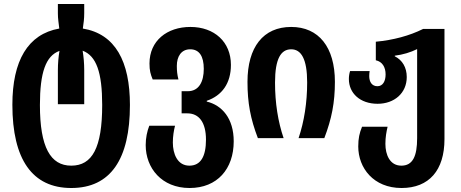

<svg xmlns="http://www.w3.org/2000/svg" viewBox="-20 -692 2308 962"><path d="M337 250C534 250 631 106 631 -166C631 -384 558 -522 395 -549C399 -576 402 -598 402 -626V-672H270V-625C270 -598 274 -576 277 -549C119 -521 42 -387 42 -167C42 107 142 250 337 250ZM337 138C233 138 180 46 180 -166C180 -328 209 -412 278 -437C273 -408 270 -374 270 -340V-170H402V-340C402 -375 399 -408 394 -438C463 -412 492 -329 492 -166C492 49 442 138 337 138Z M930 250C1069 250 1151 154 1151 16C1151 -99 1092 -165 1016 -183V-187C1092 -213 1137 -274 1137 -367C1137 -482 1054 -557 934 -557C817 -557 729 -488 729 -374C729 -338 734 -321 745 -294H874C868 -318 866 -336 866 -362C866 -409 888 -445 933 -445C978 -445 1001 -411 1001 -347C1001 -283 977 -235 921 -235H890V-124H919C977 -124 1012 -79 1012 8C1012 91 986 138 929 138C869 138 846 79 846 22C846 -9 851 -39 857 -62H728C717 -34 710 -1 710 35C710 150 790 250 930 250Z M1272 0H1401C1373 -82 1358 -176 1358 -278C1358 -399 1388 -445 1439 -445C1489 -445 1519 -397 1519 -279C1519 -178 1504 -83 1476 0H1605C1642 -97 1658 -178 1658 -282C1658 -456 1577 -557 1439 -557C1299 -557 1220 -456 1220 -282C1220 -176 1235 -97 1272 0Z M1992 250C2130 250 2207 161 2207 5V-547H2100C2032 -513 1950 -491 1863 -483V-390C1896 -383 1912 -355 1912 -319C1912 -285 1898 -260 1871 -260C1844 -260 1830 -281 1830 -311C1830 -320 1831 -328 1832 -336H1734C1730 -323 1728 -310 1728 -296C1728 -225 1784 -172 1872 -172C1955 -172 2018 -225 2018 -306C2018 -354 1996 -391 1958 -410V-413C1999 -418 2038 -430 2070 -446V0C2070 91 2048 138 1991 138C1933 138 1911 83 1911 29C1911 -5 1916 -31 1922 -57H1794C1781 -25 1775 1 1775 42C1775 149 1851 250 1992 250Z"/></svg>

Font: Noto Sans Georgian Condensed Bold
Style: Regular
Weight: 700
Width: 3
Designer: Monotype Design Team, Akaki Razmadze
Foundry: Google LLC
Version: Version 2.005